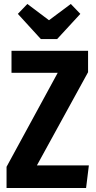

<svg xmlns="http://www.w3.org/2000/svg" viewBox="-20 -948 484 968"><path d="M424 -692V-584L166 -114H428L414 0H13V-107L271 -581H38V-692ZM337 -928 385 -878 268 -751H186L70 -878L118 -928L227 -846Z"/></svg>

Font: Fira Sans Extra Condensed SemiBold
Style: Regular
Weight: 600
Width: 1
Designer: Carrois Corporate & Edenspiekermann AG
Foundry: Carrois Corporate GbR & Edenspiekermann AG
Version: Version 4.203